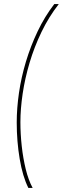

<svg xmlns="http://www.w3.org/2000/svg" viewBox="-20 -717 308 941"><path d="M119 204Q91 148 76.5 62Q62 -24 62 -117Q62 -186 73 -262Q84 -338 107 -414.5Q130 -491 164.5 -563.5Q199 -636 246 -697H268Q219 -634 183.5 -560.5Q148 -487 125 -409.5Q102 -332 91 -257.5Q80 -183 80 -118Q80 -61 86.5 -1.5Q93 58 106 111.5Q119 165 140 204Z"/></svg>

Font: Hanken Grotesk Thin
Style: Italic
Weight: 250
Italic angle: -8°
Designer: Alfredo Marco Pradil
Foundry: Hanken Design Co.
Version: Version 3.013